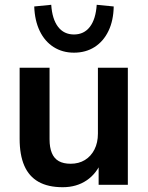

<svg xmlns="http://www.w3.org/2000/svg" viewBox="-20 -772 619 802"><path d="M242 10Q181 10 141 -12.5Q101 -35 81.5 -80Q62 -125 62 -192V-489H187V-190Q187 -156 196.5 -133Q206 -110 225.5 -99Q245 -88 275 -88Q309 -88 334.5 -103.5Q360 -119 374.5 -147.5Q389 -176 389 -214V-489H514V0H392V-102H406Q385 -48 342.5 -19Q300 10 242 10ZM289 -552Q241 -552 204 -575.5Q167 -599 146 -642.5Q125 -686 123 -745L194 -752Q198 -692 222.5 -660Q247 -628 289 -628Q331 -628 355.5 -660Q380 -692 384 -752L455 -745Q454 -686 433 -642.5Q412 -599 375 -575.5Q338 -552 289 -552Z"/></svg>

Font: NunitoSans3
Style: Bold
Weight: 700
Designer: Vernon Adams
Foundry: Vernon Adams
Version: Version 3.101;gftools[0.9.27]